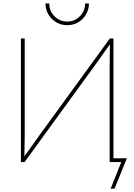

<svg xmlns="http://www.w3.org/2000/svg" viewBox="-20 -954 790 1130"><path d="M647.9 0H625.5V-551.3Q625.5 -576.7 625.7 -602.1Q626 -627.4 626.5 -652.8Q627 -678.2 627 -703.6H634.3Q615.7 -678.2 597.9 -652.8Q580.1 -627.4 562 -602.1Q543.9 -576.7 525.4 -551.3L124.5 0H103V-727.5H125.5V-175.3Q125.5 -149.9 125 -124.5Q124.5 -99.1 124 -74Q123.5 -48.8 123.5 -23.4H115.7Q134.3 -48.8 152.3 -74Q170.4 -99.1 188.5 -124.5Q206.5 -149.9 224.6 -175.3L626.5 -727.5H647.9ZM375.5 -805.7Q339.8 -805.7 310.8 -823Q281.7 -840.3 264.6 -869.4Q247.6 -898.4 247.6 -933.6H270Q270 -889.2 301 -858.2Q332 -827.1 375.5 -827.1Q418.9 -827.1 450 -858.2Q481 -889.2 481 -933.6H503.4Q503.4 -898.4 486.3 -869.1Q469.2 -839.8 440.4 -822.8Q411.6 -805.7 375.5 -805.7ZM631.3 156.2 693.8 0H632.3V-22.5H726.6L654.3 156.2Z"/></svg>

Font: Inter 20pt Thin
Style: Regular
Weight: 250
Version: Version 4.001;git-66647c0bb